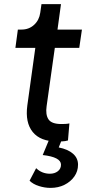

<svg xmlns="http://www.w3.org/2000/svg" viewBox="-20 -683 439 935"><path d="M258 6Q177 6 139.5 -40Q102 -86 113 -169L152 -450H55L67 -539H85Q121 -539 146 -562Q171 -585 176 -621L182 -663H277L260 -539H379L366 -450H247L207 -166Q201 -125 216 -102Q231 -79 279 -79Q288 -79 298.5 -79.5Q309 -80 318 -82L311 1Q298 5 282.5 5.5Q267 6 258 6ZM226 232Q198 232 169.5 223Q141 214 124 197L156 136Q184 163 223 163Q246 163 261.5 151Q277 139 277 119Q277 82 188 72L222 -10H284L266 35Q311 44 335.5 65.5Q360 87 360 119Q360 151 342 176.5Q324 202 294 217Q264 232 226 232Z"/></svg>

Font: Plus Jakarta Sans Medium
Style: Italic
Weight: 500
Italic angle: -8°
Designer: Gumpita Rahayu
Foundry: Tokotype
Version: Version 2.071; ttfautohint (v1.8.4.7-5d5b);gftools[0.9.29]